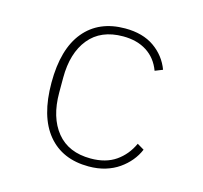

<svg xmlns="http://www.w3.org/2000/svg" viewBox="-84 -621 768 726"><g transform="rotate(15 300.0 -258.0)"><path d="M321 12Q218 12 161 -57Q104 -126 104 -258Q104 -390 161 -459Q218 -528 321 -528Q390 -528 435 -496.5Q480 -465 499 -414L469 -402Q452 -448 414 -472.5Q376 -497 321 -497Q234 -497 188 -440.5Q142 -384 142 -287V-229Q142 -132 188 -75.5Q234 -19 321 -19Q380 -19 419 -46Q458 -73 479 -119L506 -103Q496 -79 479 -58.5Q462 -38 439 -22Q416 -6 386.5 3Q357 12 321 12Z"/></g></svg>

Font: IBM Plex Mono ExtraLight
Style: Regular
Weight: 200
Monospace: yes
Designer: Mike Abbink, Paul van der Laan, Pieter van Rosmalen
Foundry: Bold Monday
Version: Version 2.3